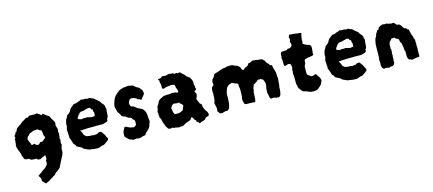

<svg xmlns="http://www.w3.org/2000/svg" viewBox="-57 -1142 4295 1904"><g transform="rotate(-15 2090.5 -190.0)"><path d="M486 -237Q485 -236 485.5 -234.5Q486 -233 485 -231Q482 -221 483 -212Q483 -201 477 -189Q479 -185 480.5 -180.5Q482 -176 483 -171Q481 -160 478.5 -148Q476 -136 483 -125Q482 -119 480 -113Q478 -107 476 -102Q475 -97 473.5 -92Q472 -87 470 -79Q470 -81 469.5 -80Q469 -79 470 -77Q474 -61 470 -46Q466 -31 460 -16Q459 -15 458 -12.5Q457 -10 455 -8Q444 11 434.5 31Q425 51 415 71Q414 75 411 80Q408 85 406 90Q402 96 399 99Q392 105 384 111.5Q376 118 368 124Q358 128 351 135Q344 142 338 152Q331 154 325 158Q319 160 314 166Q312 170 307 170Q302 171 298.5 175Q295 179 290 181Q281 184 274 191Q265 197 255 200Q250 201 245 204.5Q240 208 236 210Q234 209 233 209Q232 209 232 209L202 179Q200 161 198.5 152.5Q197 144 193.5 137.5Q190 131 181 120Q182 118 182 117Q182 116 183 115Q186 113 190 110Q194 107 198 106Q206 101 212 95.5Q218 90 225 85Q231 80 238 75.5Q245 71 252 67Q259 62 265.5 56.5Q272 51 277 44Q280 40 283 37Q286 34 289 31Q290 27 290 23.5Q290 20 291 17Q295 7 290 -6V-8L297 -18Q297 -17 298.5 -23Q300 -29 300 -29Q300 -38 299.5 -43.5Q299 -49 299 -57Q295 -62 293.5 -62.5Q292 -63 290 -61Q286 -57 280 -55Q274 -53 268 -51Q267 -51 264 -49Q261 -47 259 -48L246 -39Q245 -39 244.5 -38.5Q244 -38 243 -38H218Q215 -42 211 -45Q207 -48 204 -52Q197 -54 193.5 -52.5Q190 -51 185 -51L168 -54H154Q147 -59 141 -63.5Q135 -68 128 -72Q111 -71 106 -71.5Q101 -72 89 -79Q87 -82 86 -85Q85 -88 83 -91Q80 -97 78.5 -103.5Q77 -110 74 -115Q70 -119 70 -126Q71 -134 68 -140.5Q65 -147 63 -154Q62 -161 58 -167Q54 -173 52 -179Q53 -190 46 -199Q44 -213 40 -225Q45 -243 45 -255Q45 -263 46.5 -269.5Q48 -276 49 -283Q48 -285 47 -287.5Q46 -290 44 -291H45L51 -297Q54 -299 56 -307Q55 -311 54 -314.5Q53 -318 52 -322Q52 -327 53 -328Q63 -336 65 -340Q67 -344 71 -357Q72 -358 74.5 -359Q77 -360 78 -361Q78 -361 84 -365Q86 -370 88.5 -375.5Q91 -381 93 -388Q101 -396 110.5 -403Q120 -410 130 -416Q143 -424 147 -427.5Q151 -431 162 -442Q169 -445 176.5 -448.5Q184 -452 191 -458Q196 -461 201 -464Q206 -467 210 -469Q215 -468 218.5 -468Q222 -468 225 -468Q231 -469 234 -473.5Q237 -478 241 -481Q251 -484 263 -482Q268 -482 273.5 -481.5Q279 -481 284 -481Q295 -481 305.5 -481.5Q316 -482 325 -485Q333 -480 339.5 -474.5Q346 -469 353 -467Q355 -464 357 -462Q359 -460 360 -458Q364 -452 368 -457Q370 -459 371 -460Q372 -461 374 -462Q375 -463 376.5 -464.5Q378 -466 379 -467Q384 -463 390 -458.5Q396 -454 401 -450Q406 -446 411.5 -441.5Q417 -437 422 -434Q426 -430 435 -428Q437 -424 439 -420Q441 -416 443 -412Q448 -403 452.5 -394Q457 -385 463 -377Q474 -363 477 -346Q477 -339 474.5 -332Q472 -325 474 -314Q476 -309 478.5 -302.5Q481 -296 483 -289Q485 -279 483.5 -270.5Q482 -262 480 -253Q482 -249 483 -245.5Q484 -242 486 -237ZM343 -237Q338 -244 335 -251Q334 -256 332.5 -261Q331 -266 331 -270Q330 -275 330 -280.5Q330 -286 329 -291Q328 -296 328 -301.5Q328 -307 323 -311Q320 -313 315.5 -314Q311 -315 306 -317Q302 -321 297.5 -324.5Q293 -328 289 -330Q285 -331 282 -331Q273 -330 264.5 -328.5Q256 -327 247 -327Q245 -327 242 -326Q239 -325 237 -324Q232 -319 225.5 -317.5Q219 -316 213 -314Q209 -313 204 -310Q199 -307 197 -302Q194 -296 189.5 -293.5Q185 -291 181 -289Q177 -285 176.5 -281.5Q176 -278 175 -275Q174 -271 172 -268.5Q170 -266 168 -263Q174 -244 179 -231.5Q184 -219 191 -207Q192 -203 191.5 -200.5Q191 -198 193 -195Q200 -194 206 -195Q212 -196 217 -200Q218 -201 220 -200.5Q222 -200 223 -200Q227 -196 230 -192.5Q233 -189 236 -186Q244 -183 251 -181Q258 -179 265 -182Q271 -186 275 -192.5Q279 -199 286 -201Q290 -201 294.5 -200.5Q299 -200 304 -200Q306 -202 309.5 -204Q313 -206 315 -208Q320 -213 324.5 -217Q329 -221 335 -224Q342 -229 343 -237Z M1002 -353Q1001 -343 1000.5 -332.5Q1000 -322 998 -312Q997 -302 997 -290.5Q997 -279 993 -267Q991 -264 988 -260.5Q985 -257 982 -252Q982 -248 982.5 -245Q983 -242 984 -238Q982 -233 978 -229.5Q974 -226 970 -224Q960 -221 951.5 -218Q943 -215 934 -213Q920 -211 905 -212.5Q890 -214 875 -213Q862 -213 847.5 -212.5Q833 -212 818 -212H762Q758 -209 753.5 -210Q749 -211 745 -209Q741 -211 736 -209.5Q731 -208 726 -210Q722 -209 718.5 -208.5Q715 -208 710 -207Q706 -208 703 -209.5Q700 -211 696 -208Q698 -205 700.5 -201.5Q703 -198 704 -193Q707 -189 709 -185Q711 -181 713 -176Q715 -172 716 -167.5Q717 -163 718 -159Q723 -154 729 -149Q735 -144 741 -139Q746 -138 751.5 -137Q757 -136 762 -135Q768 -134 774 -133Q780 -132 787 -133Q794 -135 800 -132.5Q806 -130 813 -129Q822 -130 831.5 -131Q841 -132 850 -133Q854 -136 858.5 -138.5Q863 -141 867 -144Q880 -147 893 -143Q896 -138 900.5 -133Q905 -128 909 -122Q915 -113 921 -104.5Q927 -96 929 -85Q931 -80 935 -75Q939 -70 941 -66Q942 -61 940.5 -57Q939 -53 938 -48Q934 -44 928 -41Q927 -41 926 -39Q925 -37 923 -36Q917 -32 911 -28Q905 -24 900 -20Q886 -8 871 -8Q865 -8 862 -7Q857 -6 852 -3Q847 0 841 2Q836 2 831 3.5Q826 5 821 6Q818 6 814 5.5Q810 5 806 5Q797 6 788 4Q779 2 770 2Q767 1 764 0Q761 -1 758 -1Q741 0 726 -6.5Q711 -13 696 -20Q684 -23 679 -31Q672 -39 663.5 -44.5Q655 -50 645 -54Q639 -56 633 -59.5Q627 -63 620 -67Q619 -71 617 -75Q615 -79 613 -83Q611 -86 607.5 -89Q604 -92 601 -95Q598 -98 596 -102Q591 -119 586 -135.5Q581 -152 573 -168Q574 -175 574.5 -182.5Q575 -190 573 -199Q572 -201 572 -204Q572 -207 572 -209Q572 -214 572.5 -217.5Q573 -221 572 -224Q571 -232 570 -240Q569 -248 571 -255Q573 -263 575 -271Q577 -279 580 -288Q579 -290 579 -294Q579 -298 578 -302Q580 -313 582 -324Q584 -335 587 -345Q590 -351 593.5 -356.5Q597 -362 601 -368Q608 -380 612 -391Q624 -397 626.5 -398.5Q629 -400 631 -403Q633 -406 644 -415Q643 -418 649 -424Q655 -430 653 -434Q662 -451 679 -461Q685 -465 690.5 -469.5Q696 -474 700 -478Q705 -481 709.5 -480.5Q714 -480 718 -480Q721 -481 724.5 -481.5Q728 -482 732 -483Q734 -484 737 -485Q740 -486 742 -488Q744 -489 746 -490Q748 -491 750 -491Q759 -492 767 -496Q775 -500 782 -504Q797 -498 813 -500Q823 -501 832.5 -499Q842 -497 850 -494L864 -498Q872 -497 879 -493Q886 -489 893 -485H902Q903 -484 904 -483.5Q905 -483 906 -482Q917 -472 927 -463.5Q937 -455 948 -446Q963 -436 967 -422Q971 -416 974 -413Q986 -403 995 -386Q995 -384 995.5 -380.5Q996 -377 996 -374Q995 -369 998 -364Q1001 -359 1002 -353ZM875 -320V-345Q875 -350 874 -351Q873 -354 871.5 -357Q870 -360 869 -361V-378L866 -381Q862 -381 856 -383Q854 -392 851 -397Q848 -401 843 -402Q838 -403 832 -405Q819 -401 804 -398Q789 -395 775 -390Q768 -389 762 -389Q756 -389 750 -388Q740 -384 732.5 -375.5Q725 -367 718 -359Q714 -354 711 -348Q708 -342 704 -337Q703 -336 703 -331Q706 -323 712 -321Q718 -320 724 -318Q730 -316 737 -314Q740 -315 742.5 -315Q745 -315 748 -316Q760 -321 768 -317Q776 -316 782.5 -317Q789 -318 796 -319Q802 -316 808.5 -315Q815 -314 821 -312Q834 -308 846 -308Q858 -308 870 -311Q875 -316 875 -320Z M1402 -405Q1399 -392 1390 -383Q1386 -379 1383.5 -374.5Q1381 -370 1377 -368Q1373 -364 1371 -361Q1369 -358 1367 -353Q1362 -343 1350 -351Q1344 -355 1342 -359L1330 -360Q1328 -360 1327 -361Q1322 -363 1320 -367.5Q1318 -372 1313 -375Q1298 -382 1283 -385Q1268 -388 1252 -383Q1242 -370 1239 -364.5Q1236 -359 1232 -345Q1232 -338 1234.5 -331.5Q1237 -325 1239 -317Q1244 -309 1252 -306Q1256 -306 1260 -305.5Q1264 -305 1268 -304Q1272 -301 1275 -298.5Q1278 -296 1281 -294Q1288 -290 1294.5 -283.5Q1301 -277 1308 -274Q1316 -270 1323 -267Q1330 -264 1337 -260Q1343 -259 1347.5 -255Q1352 -251 1356 -246Q1359 -240 1363.5 -234Q1368 -228 1372 -221Q1375 -210 1377.5 -198.5Q1380 -187 1380 -174Q1380 -165 1381 -156.5Q1382 -148 1383 -139Q1384 -134 1384.5 -128Q1385 -122 1384 -115Q1381 -109 1378 -102Q1375 -95 1373 -87Q1369 -72 1362 -59Q1358 -54 1353 -49Q1348 -44 1343 -39Q1340 -37 1338 -34Q1336 -31 1334 -29Q1324 -23 1318 -15Q1312 -7 1307 2Q1300 3 1293 4.5Q1286 6 1278 8Q1272 9 1266 11.5Q1260 14 1255 16H1231Q1220 11 1210 12Q1200 13 1189 16Q1179 18 1175 14Q1168 9 1160.5 6.5Q1153 4 1146 3Q1136 -7 1125 -16Q1114 -25 1105 -36Q1105 -39 1104.5 -42.5Q1104 -46 1104 -49Q1104 -57 1104.5 -63.5Q1105 -70 1105 -77Q1108 -91 1115.5 -104Q1123 -117 1130 -130Q1136 -129 1141 -128Q1146 -127 1152 -125Q1157 -121 1164 -118Q1171 -115 1178 -112Q1187 -107 1192 -108Q1196 -108 1199 -107Q1202 -106 1206 -105Q1218 -100 1229 -108Q1234 -111 1238.5 -114.5Q1243 -118 1246 -124Q1246 -130 1246 -137.5Q1246 -145 1247 -152Q1247 -155 1246 -158Q1245 -161 1244 -164.5Q1243 -168 1242 -171L1228 -182Q1224 -187 1222 -192.5Q1220 -198 1215 -201L1191 -208Q1185 -211 1181 -215Q1177 -219 1173 -222Q1171 -224 1169 -225Q1167 -226 1165 -227Q1161 -228 1157 -229Q1153 -230 1148 -232Q1142 -237 1132 -241Q1126 -248 1124 -255Q1122 -262 1117 -268Q1113 -273 1109 -279Q1105 -285 1100 -291Q1097 -302 1094.5 -313.5Q1092 -325 1089 -336Q1084 -351 1088 -365Q1090 -374 1092.5 -384Q1095 -394 1099 -404Q1105 -416 1114 -437Q1124 -453 1140.5 -466.5Q1157 -480 1173 -494Q1177 -496 1182 -497.5Q1187 -499 1191 -500Q1203 -504 1209 -506.5Q1215 -509 1222.5 -510Q1230 -511 1245 -511H1247Q1261 -516 1274.5 -514Q1288 -512 1301 -508Q1304 -508 1307.5 -507.5Q1311 -507 1312 -507Q1321 -502 1327.5 -495Q1334 -488 1342 -482Q1347 -479 1353 -476.5Q1359 -474 1364 -471Q1374 -463 1381.5 -453Q1389 -443 1396 -434Q1398 -427 1399 -420Q1400 -413 1402 -405Z M1967 -49Q1970 -42 1969 -36Q1968 -30 1965 -24Q1964 -23 1961 -21.5Q1958 -20 1956 -18Q1952 -17 1949 -17Q1946 -17 1942 -15Q1927 -12 1924 1Q1923 3 1920 6Q1913 7 1910 8.5Q1907 10 1898 15Q1891 15 1884 17Q1877 19 1871 25Q1869 25 1868 25.5Q1867 26 1865 26Q1861 28 1856 24.5Q1851 21 1851 16V10Q1847 8 1841.5 10Q1836 12 1833 6V-9Q1830 -11 1827.5 -12.5Q1825 -14 1822 -15Q1818 -23 1813 -32Q1808 -41 1803 -48Q1799 -51 1796 -50Q1793 -49 1791 -47Q1789 -45 1788 -42.5Q1787 -40 1785 -38Q1783 -36 1782 -33Q1781 -30 1779 -28Q1766 -22 1753 -17.5Q1740 -13 1728 -10Q1721 -5 1714 -1Q1707 3 1701 7Q1695 8 1689 10Q1683 12 1678 13Q1672 10 1666.5 11.5Q1661 13 1653 15Q1644 13 1634 10.5Q1624 8 1613 6Q1610 7 1607 7Q1604 7 1602 8Q1598 6 1595.5 4Q1593 2 1589 1Q1584 -1 1580 1Q1576 3 1571 5Q1566 3 1560 2.5Q1554 2 1548 1Q1543 -4 1539.5 -8Q1536 -12 1535 -18Q1533 -20 1531 -21.5Q1529 -23 1528 -24Q1524 -38 1519 -48Q1505 -78 1500 -114Q1498 -116 1496 -118.5Q1494 -121 1491 -124Q1490 -133 1489 -141.5Q1488 -150 1486 -160Q1488 -166 1488 -171Q1486 -181 1484 -189Q1488 -201 1492.5 -213Q1497 -225 1495 -238Q1497 -242 1500 -245.5Q1503 -249 1505 -252Q1514 -262 1518 -275Q1521 -286 1528.5 -294Q1536 -302 1545 -307Q1556 -312 1566.5 -317.5Q1577 -323 1587 -327Q1589 -327 1592.5 -326.5Q1596 -326 1598 -327Q1616 -330 1629 -329Q1635 -328 1641 -329Q1647 -330 1652 -330L1673 -334Q1679 -333 1685 -331Q1691 -329 1697 -332Q1699 -332 1700.5 -331.5Q1702 -331 1703 -331Q1708 -329 1712 -326.5Q1716 -324 1721 -324Q1732 -322 1735 -328Q1734 -345 1732.5 -350Q1731 -355 1726 -366Q1723 -372 1722 -378.5Q1721 -385 1720 -391Q1719 -395 1718.5 -398.5Q1718 -402 1714 -406Q1701 -410 1682 -412H1676Q1667 -408 1657 -408Q1647 -408 1636 -406Q1629 -405 1621.5 -402Q1614 -399 1606 -397Q1598 -393 1590 -401Q1587 -410 1587.5 -419.5Q1588 -429 1589 -439Q1587 -446 1584 -455.5Q1581 -465 1581 -478L1582 -485Q1581 -487 1578.5 -489Q1576 -491 1574 -492Q1571 -495 1573 -498Q1573 -501 1576 -501Q1584 -503 1591 -504Q1598 -505 1605 -506L1617 -518Q1619 -519 1622 -519Q1645 -515 1655.5 -516Q1666 -517 1688 -524Q1699 -523 1709.5 -521Q1720 -519 1731 -520Q1734 -517 1737.5 -514.5Q1741 -512 1745 -509Q1750 -511 1755 -512.5Q1760 -514 1764 -515Q1770 -511 1777 -507Q1782 -506 1785.5 -509Q1789 -512 1793 -512Q1802 -511 1807.5 -503.5Q1813 -496 1820 -491Q1826 -487 1831.5 -481Q1837 -475 1843 -470Q1845 -467 1847 -464Q1849 -461 1850 -458Q1855 -454 1859 -451.5Q1863 -449 1866 -445Q1871 -441 1876.5 -439Q1882 -437 1885 -432Q1887 -427 1889 -421.5Q1891 -416 1896 -412Q1899 -402 1902 -391.5Q1905 -381 1903 -370Q1903 -365 1902 -361Q1904 -356 1905 -350Q1906 -344 1908 -339V-334Q1908 -331 1907.5 -327.5Q1907 -324 1908 -322Q1910 -316 1913 -313Q1913 -307 1908 -302Q1906 -301 1903 -300Q1900 -299 1898 -297Q1886 -290 1895 -279Q1896 -278 1898.5 -275.5Q1901 -273 1902 -270Q1903 -266 1903 -261.5Q1903 -257 1904 -252Q1900 -233 1889 -216Q1892 -202 1898.5 -189Q1905 -176 1910 -162Q1915 -159 1918 -156Q1921 -153 1925 -151Q1926 -148 1926.5 -147Q1927 -146 1927 -144Q1927 -134 1929.5 -124Q1932 -114 1936 -105Q1940 -96 1944 -88Q1948 -80 1954 -72Q1959 -68 1962 -61Q1965 -54 1967 -49ZM1748 -184Q1742 -199 1733 -204Q1722 -209 1719 -217Q1718 -221 1715 -222Q1712 -223 1709 -224Q1705 -224 1699.5 -223.5Q1694 -223 1689 -222Q1683 -222 1677.5 -224Q1672 -226 1667 -227Q1658 -227 1650 -222Q1646 -219 1643 -216.5Q1640 -214 1637 -210L1624 -186Q1626 -180 1629 -175.5Q1632 -171 1629 -163Q1631 -154 1633.5 -144.5Q1636 -135 1641 -126Q1643 -124 1644 -124Q1655 -122 1666 -122Q1677 -122 1687 -123Q1691 -123 1693 -124Q1704 -130 1720 -135Q1726 -136 1731 -144Q1735 -153 1739 -163.5Q1743 -174 1748 -184ZM1536 -20Q1536 -20 1535.5 -20Q1535 -20 1535 -18Q1537 -20 1536 -20Z M2723 -187Q2722 -179 2721.5 -169.5Q2721 -160 2720 -151Q2719 -143 2719 -136Q2719 -129 2716 -121Q2714 -116 2714 -110.5Q2714 -105 2714 -99Q2714 -94 2714 -88.5Q2714 -83 2713 -78Q2712 -70 2710.5 -61.5Q2709 -53 2707 -45Q2706 -41 2704 -36.5Q2702 -32 2700 -29L2693 -22Q2687 -16 2679 -18Q2674 -20 2669.5 -21Q2665 -22 2660 -18Q2653 -23 2643 -26H2632Q2630 -26 2628 -27Q2626 -28 2624 -28Q2621 -27 2618 -26Q2615 -25 2613 -24Q2607 -24 2605 -25Q2594 -34 2594 -47Q2593 -58 2590 -68.5Q2587 -79 2584 -90Q2586 -98 2585.5 -107Q2585 -116 2586 -125Q2587 -130 2586.5 -135.5Q2586 -141 2590 -146Q2590 -158 2593 -173Q2594 -177 2593 -182Q2592 -192 2589.5 -201.5Q2587 -211 2582 -220Q2580 -224 2577.5 -227.5Q2575 -231 2570 -232Q2566 -235 2561 -237Q2556 -239 2552 -241Q2545 -238 2540 -237Q2538 -238 2535 -239Q2532 -240 2530 -241Q2529 -240 2527.5 -240Q2526 -240 2525 -239Q2519 -230 2510 -224Q2506 -223 2502 -219.5Q2498 -216 2494 -213Q2491 -210 2486.5 -209Q2482 -208 2477 -206Q2476 -203 2475.5 -200Q2475 -197 2473 -194Q2472 -192 2470.5 -189Q2469 -186 2468 -184Q2463 -170 2462 -158Q2461 -155 2461 -152Q2463 -146 2460.5 -142.5Q2458 -139 2456 -135Q2455 -118 2454.5 -101Q2454 -84 2453 -67Q2453 -61 2452 -57Q2450 -51 2448.5 -44.5Q2447 -38 2445 -31L2424 -35Q2419 -35 2413 -35Q2407 -35 2401 -36H2381Q2374 -36 2367 -36Q2360 -36 2353 -37Q2342 -37 2337 -45Q2333 -57 2330 -69.5Q2327 -82 2327 -95Q2327 -99 2327.5 -103Q2328 -107 2330 -110Q2332 -118 2332.5 -124Q2333 -130 2333 -137Q2332 -151 2333.5 -166Q2335 -181 2334 -195Q2333 -199 2333 -202Q2333 -205 2333 -208Q2332 -213 2330 -217Q2328 -221 2329 -225Q2329 -230 2329.5 -235Q2330 -240 2330 -245Q2327 -249 2324.5 -252Q2322 -255 2318 -259Q2315 -259 2311.5 -259.5Q2308 -260 2304 -261Q2300 -263 2294.5 -266Q2289 -269 2284 -271Q2280 -273 2275.5 -275Q2271 -277 2268 -278Q2260 -275 2251 -270Q2248 -269 2244.5 -268.5Q2241 -268 2237 -267Q2232 -262 2226.5 -257Q2221 -252 2215 -246Q2213 -242 2211 -237.5Q2209 -233 2207 -228Q2201 -214 2197.5 -199.5Q2194 -185 2194 -168V-135Q2194 -118 2192 -101.5Q2190 -85 2187 -68Q2186 -61 2183.5 -55Q2181 -49 2179 -41Q2174 -34 2168 -28.5Q2162 -23 2154 -21Q2140 -22 2135.5 -21.5Q2131 -21 2117 -16Q2113 -15 2109.5 -14Q2106 -13 2101 -12Q2096 -11 2092 -12Q2088 -13 2078 -16Q2074 -22 2068.5 -29Q2063 -36 2058 -43Q2059 -46 2059.5 -49Q2060 -52 2061 -54Q2063 -67 2061 -79Q2058 -91 2056 -103Q2054 -115 2051 -125Q2051 -133 2054.5 -138Q2058 -143 2059 -151Q2061 -158 2061.5 -167.5Q2062 -177 2063 -186Q2063 -196 2063 -205.5Q2063 -215 2065 -223Q2065 -230 2064 -232Q2061 -252 2066 -271Q2068 -276 2068.5 -279.5Q2069 -283 2070 -285Q2073 -291 2078 -293Q2083 -295 2087 -299Q2092 -308 2089.5 -317Q2087 -326 2086 -336Q2088 -341 2090 -346.5Q2092 -352 2093 -358Q2101 -366 2107.5 -375Q2114 -384 2120 -392Q2122 -394 2122 -399Q2122 -404 2126 -406Q2128 -407 2130.5 -407.5Q2133 -408 2134 -409Q2151 -414 2168 -419Q2185 -424 2201 -431Q2219 -439 2237 -439Q2239 -439 2241 -439.5Q2243 -440 2246 -440Q2259 -445 2272.5 -446Q2286 -447 2300 -447H2312Q2317 -446 2322.5 -444.5Q2328 -443 2333 -439Q2341 -435 2348.5 -431.5Q2356 -428 2365 -427Q2369 -426 2371.5 -423.5Q2374 -421 2377 -419Q2382 -415 2385.5 -410Q2389 -405 2393 -400Q2395 -396 2396.5 -391.5Q2398 -387 2399 -382Q2403 -378 2407 -374Q2411 -370 2418 -371Q2423 -376 2428 -380.5Q2433 -385 2437 -390Q2440 -389 2446 -389L2471 -406Q2473 -411 2475 -414Q2477 -417 2478 -421Q2483 -422 2488 -422.5Q2493 -423 2498 -424Q2505 -428 2511 -430.5Q2517 -433 2523 -437Q2528 -437 2533.5 -436.5Q2539 -436 2544 -436Q2548 -435 2552.5 -435.5Q2557 -436 2561 -434Q2574 -430 2587 -429.5Q2600 -429 2613 -427Q2615 -425 2621 -425L2643 -404Q2643 -403 2644 -402Q2645 -401 2645 -400Q2654 -374 2675 -363Q2676 -361 2676.5 -357.5Q2677 -354 2678 -352Q2684 -346 2691 -346Q2703 -344 2702 -335Q2702 -323 2705.5 -311Q2709 -299 2713 -288L2720 -263Q2720 -256 2720.5 -247Q2721 -238 2721 -230Q2721 -226 2721.5 -222.5Q2722 -219 2723 -215Q2726 -202 2723 -187Z M3137 -72Q3132 -62 3128 -52Q3124 -42 3119 -32L3098 -12Q3079 9 3053 13Q3040 15 3026.5 14.5Q3013 14 2999 10Q2991 8 2982.5 4.5Q2974 1 2966 -3Q2960 -6 2953 -7.5Q2946 -9 2938 -10Q2935 -12 2931 -14.5Q2927 -17 2922 -20Q2915 -32 2905.5 -42Q2896 -52 2891 -67Q2891 -79 2890 -83.5Q2889 -88 2884 -102V-168Q2884 -176 2883.5 -183.5Q2883 -191 2881 -198Q2880 -205 2880.5 -210Q2881 -215 2882 -222Q2885 -234 2882 -247Q2885 -259 2889 -271Q2889 -277 2886 -288Q2883 -299 2879 -309Q2874 -309 2869 -310Q2864 -311 2858 -312Q2852 -310 2845.5 -308Q2839 -306 2831 -304Q2828 -302 2822 -302Q2821 -302 2818.5 -304.5Q2816 -307 2816 -308Q2815 -311 2815 -314Q2815 -317 2815 -320Q2814 -328 2814 -337Q2814 -346 2814 -354Q2814 -362 2813 -369.5Q2812 -377 2810 -384Q2811 -389 2812 -393.5Q2813 -398 2814 -402V-421Q2814 -429 2816.5 -435Q2819 -441 2827 -446Q2833 -448 2840.5 -448Q2848 -448 2857 -448Q2865 -447 2873.5 -448.5Q2882 -450 2889 -457Q2891 -459 2894.5 -459Q2898 -459 2900 -459Q2920 -458 2935 -475Q2936 -481 2941 -492Q2938 -499 2936 -507.5Q2934 -516 2931 -524Q2933 -527 2935 -530Q2937 -533 2938 -537Q2940 -542 2938 -546.5Q2936 -551 2937 -554Q2935 -559 2935 -561Q2935 -563 2933 -568Q2934 -570 2935 -572.5Q2936 -575 2937 -577Q2938 -581 2939 -583.5Q2940 -586 2941 -590H2952Q2957 -589 2962.5 -588.5Q2968 -588 2973 -589Q2975 -589 2978 -588.5Q2981 -588 2984 -588Q3001 -586 3017.5 -583Q3034 -580 3050 -580Q3052 -580 3054.5 -579Q3057 -578 3058 -577Q3062 -575 3065 -572Q3064 -568 3062 -564.5Q3060 -561 3059 -558Q3058 -554 3057.5 -549Q3057 -544 3056 -539Q3055 -532 3054 -525Q3053 -518 3051 -509Q3052 -508 3052 -504Q3052 -500 3053 -497Q3052 -490 3050.5 -484Q3049 -478 3048 -470Q3061 -460 3076.5 -453Q3092 -446 3114 -440Q3125 -433 3127 -417Q3127 -394 3124 -371Q3123 -362 3122 -353Q3121 -344 3122 -335Q3109 -327 3091 -327Q3088 -327 3085 -326Q3082 -325 3080 -325Q3064 -324 3055.5 -322Q3047 -320 3029 -312Q3026 -308 3026 -301Q3025 -295 3024.5 -289Q3024 -283 3025 -276Q3025 -276 3025 -275.5Q3025 -275 3023 -274Q3017 -262 3014 -256Q3011 -250 3010.5 -244Q3010 -238 3010 -224V-176Q3010 -171 3011 -170Q3012 -161 3020 -155Q3024 -154 3027.5 -153Q3031 -152 3033 -148Q3042 -136 3053.5 -135.5Q3065 -135 3078 -139Q3082 -141 3086 -143Q3090 -145 3094 -146Q3102 -144 3104 -137Q3106 -130 3111 -125Q3116 -120 3119.5 -114Q3123 -108 3127 -102Q3129 -96 3132 -88.5Q3135 -81 3137 -72Z M3655 -353Q3654 -343 3653.5 -332.5Q3653 -322 3651 -312Q3650 -302 3650 -290.5Q3650 -279 3646 -267Q3644 -264 3641 -260.5Q3638 -257 3635 -252Q3635 -248 3635.5 -245Q3636 -242 3637 -238Q3635 -233 3631 -229.5Q3627 -226 3623 -224Q3613 -221 3604.5 -218Q3596 -215 3587 -213Q3573 -211 3558 -212.5Q3543 -214 3528 -213Q3515 -213 3500.5 -212.5Q3486 -212 3471 -212H3415Q3411 -209 3406.5 -210Q3402 -211 3398 -209Q3394 -211 3389 -209.5Q3384 -208 3379 -210Q3375 -209 3371.5 -208.5Q3368 -208 3363 -207Q3359 -208 3356 -209.5Q3353 -211 3349 -208Q3351 -205 3353.5 -201.5Q3356 -198 3357 -193Q3360 -189 3362 -185Q3364 -181 3366 -176Q3368 -172 3369 -167.5Q3370 -163 3371 -159Q3376 -154 3382 -149Q3388 -144 3394 -139Q3399 -138 3404.5 -137Q3410 -136 3415 -135Q3421 -134 3427 -133Q3433 -132 3440 -133Q3447 -135 3453 -132.5Q3459 -130 3466 -129Q3475 -130 3484.5 -131Q3494 -132 3503 -133Q3507 -136 3511.5 -138.5Q3516 -141 3520 -144Q3533 -147 3546 -143Q3549 -138 3553.5 -133Q3558 -128 3562 -122Q3568 -113 3574 -104.5Q3580 -96 3582 -85Q3584 -80 3588 -75Q3592 -70 3594 -66Q3595 -61 3593.5 -57Q3592 -53 3591 -48Q3587 -44 3581 -41Q3580 -41 3579 -39Q3578 -37 3576 -36Q3570 -32 3564 -28Q3558 -24 3553 -20Q3539 -8 3524 -8Q3518 -8 3515 -7Q3510 -6 3505 -3Q3500 0 3494 2Q3489 2 3484 3.5Q3479 5 3474 6Q3471 6 3467 5.5Q3463 5 3459 5Q3450 6 3441 4Q3432 2 3423 2Q3420 1 3417 0Q3414 -1 3411 -1Q3394 0 3379 -6.5Q3364 -13 3349 -20Q3337 -23 3332 -31Q3325 -39 3316.5 -44.5Q3308 -50 3298 -54Q3292 -56 3286 -59.5Q3280 -63 3273 -67Q3272 -71 3270 -75Q3268 -79 3266 -83Q3264 -86 3260.5 -89Q3257 -92 3254 -95Q3251 -98 3249 -102Q3244 -119 3239 -135.5Q3234 -152 3226 -168Q3227 -175 3227.5 -182.5Q3228 -190 3226 -199Q3225 -201 3225 -204Q3225 -207 3225 -209Q3225 -214 3225.5 -217.5Q3226 -221 3225 -224Q3224 -232 3223 -240Q3222 -248 3224 -255Q3226 -263 3228 -271Q3230 -279 3233 -288Q3232 -290 3232 -294Q3232 -298 3231 -302Q3233 -313 3235 -324Q3237 -335 3240 -345Q3243 -351 3246.5 -356.5Q3250 -362 3254 -368Q3261 -380 3265 -391Q3277 -397 3279.5 -398.5Q3282 -400 3284 -403Q3286 -406 3297 -415Q3296 -418 3302 -424Q3308 -430 3306 -434Q3315 -451 3332 -461Q3338 -465 3343.5 -469.5Q3349 -474 3353 -478Q3358 -481 3362.5 -480.5Q3367 -480 3371 -480Q3374 -481 3377.5 -481.5Q3381 -482 3385 -483Q3387 -484 3390 -485Q3393 -486 3395 -488Q3397 -489 3399 -490Q3401 -491 3403 -491Q3412 -492 3420 -496Q3428 -500 3435 -504Q3450 -498 3466 -500Q3476 -501 3485.5 -499Q3495 -497 3503 -494L3517 -498Q3525 -497 3532 -493Q3539 -489 3546 -485H3555Q3556 -484 3557 -483.5Q3558 -483 3559 -482Q3570 -472 3580 -463.5Q3590 -455 3601 -446Q3616 -436 3620 -422Q3624 -416 3627 -413Q3639 -403 3648 -386Q3648 -384 3648.5 -380.5Q3649 -377 3649 -374Q3648 -369 3651 -364Q3654 -359 3655 -353ZM3528 -320V-345Q3528 -350 3527 -351Q3526 -354 3524.5 -357Q3523 -360 3522 -361V-378L3519 -381Q3515 -381 3509 -383Q3507 -392 3504 -397Q3501 -401 3496 -402Q3491 -403 3485 -405Q3472 -401 3457 -398Q3442 -395 3428 -390Q3421 -389 3415 -389Q3409 -389 3403 -388Q3393 -384 3385.5 -375.5Q3378 -367 3371 -359Q3367 -354 3364 -348Q3361 -342 3357 -337Q3356 -336 3356 -331Q3359 -323 3365 -321Q3371 -320 3377 -318Q3383 -316 3390 -314Q3393 -315 3395.5 -315Q3398 -315 3401 -316Q3413 -321 3421 -317Q3429 -316 3435.5 -317Q3442 -318 3449 -319Q3455 -316 3461.5 -315Q3468 -314 3474 -312Q3487 -308 3499 -308Q3511 -308 3523 -311Q3528 -316 3528 -320Z M4137 -147Q4137 -139 4137.5 -130.5Q4138 -122 4136 -114Q4134 -109 4135 -105Q4137 -100 4135.5 -94.5Q4134 -89 4135 -84Q4137 -77 4136 -68.5Q4135 -60 4136 -52Q4132 -45 4123 -45Q4113 -45 4101.5 -44Q4090 -43 4079 -39Q4073 -37 4066 -37Q4059 -37 4052 -37Q4046 -41 4043 -44Q4031 -40 4023 -53Q4019 -59 4016.5 -66Q4014 -73 4014 -81Q4015 -89 4014 -97Q4013 -105 4014 -114Q4016 -129 4010 -143Q4009 -146 4008 -149Q4007 -152 4007 -155Q4007 -166 4006 -177.5Q4005 -189 4002 -199Q4001 -204 4000.5 -208.5Q4000 -213 4000 -217Q3997 -229 3987 -236Q3986 -244 3985 -250.5Q3984 -257 3982 -265Q3980 -267 3974 -271Q3970 -274 3964.5 -276Q3959 -278 3954 -281Q3952 -283 3949.5 -286.5Q3947 -290 3944 -293H3938Q3934 -292 3931 -291.5Q3928 -291 3923 -292Q3921 -293 3918 -292.5Q3915 -292 3913 -292Q3908 -285 3903 -277Q3899 -274 3895.5 -271.5Q3892 -269 3890 -267Q3887 -264 3887 -261L3880 -240Q3882 -234 3880 -228.5Q3878 -223 3881 -217Q3882 -214 3881 -211Q3880 -208 3879 -206Q3876 -202 3878 -200Q3880 -198 3881 -195Q3882 -194 3883 -191Q3883 -179 3883 -168Q3883 -157 3879 -146Q3880 -142 3880.5 -138.5Q3881 -135 3882 -130Q3881 -124 3879.5 -116.5Q3878 -109 3879 -101Q3880 -96 3879.5 -90Q3879 -84 3877 -78Q3876 -75 3877 -72Q3880 -60 3877 -51Q3874 -42 3866 -32Q3865 -31 3862 -30Q3859 -29 3857 -28Q3855 -26 3853 -25.5Q3851 -25 3849 -24Q3845 -24 3841 -24.5Q3837 -25 3834 -25Q3830 -24 3827.5 -22.5Q3825 -21 3820 -18Q3807 -20 3793.5 -23Q3780 -26 3767 -21Q3761 -22 3757 -26Q3753 -30 3750 -35Q3746 -41 3745 -48.5Q3744 -56 3742 -63Q3744 -80 3744 -86.5Q3744 -93 3741 -116Q3744 -132 3745 -148.5Q3746 -165 3746 -181Q3746 -202 3746 -224Q3746 -246 3747 -268Q3747 -274 3748 -280Q3749 -286 3750 -291Q3752 -302 3754 -312Q3756 -322 3759 -331Q3761 -338 3766 -343Q3771 -348 3773 -355Q3775 -369 3781.5 -379.5Q3788 -390 3795 -400Q3800 -414 3813 -411Q3815 -411 3815 -412Q3818 -415 3816.5 -420Q3815 -425 3819 -429Q3828 -437 3840 -441.5Q3852 -446 3862 -450Q3871 -450 3874 -448Q3887 -444 3899 -448Q3908 -450 3915 -443Q3925 -441 3934 -439Q3943 -437 3953 -435Q3957 -436 3961 -436.5Q3965 -437 3969 -438Q3979 -434 3985.5 -426.5Q3992 -419 3999 -411Q4004 -407 4010 -408Q4016 -409 4023 -407Q4028 -402 4033.5 -396Q4039 -390 4045 -385Q4046 -381 4047.5 -377.5Q4049 -374 4050 -370Q4055 -369 4057 -365Q4059 -361 4060 -358Q4070 -354 4080 -352Q4085 -347 4089 -340.5Q4093 -334 4102 -334Q4104 -324 4106 -316Q4108 -308 4110 -300Q4112 -285 4117 -274Q4121 -266 4124 -257.5Q4127 -249 4127 -239Q4128 -233 4131.5 -228Q4135 -223 4137 -217Q4136 -213 4135.5 -209Q4135 -205 4135 -200Q4135 -196 4135.5 -193Q4136 -190 4137 -185Q4137 -183 4137.5 -179.5Q4138 -176 4137 -174Q4135 -167 4136 -160Q4137 -153 4137 -147Z"/></g></svg>

Font: Daruma Drop One
Style: Regular
Weight: 400
Designer: Maniackers Design
Version: Version 1.000